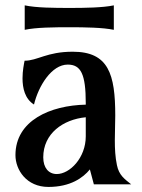

<svg xmlns="http://www.w3.org/2000/svg" viewBox="-20 -699 537 728"><path d="M335.9 0H477.5C452.1 -20.5 431.2 -34.2 423.3 -73.2C410.6 -132.8 417 -201.7 417 -260.7C417 -418 391.6 -502.9 255.9 -502.9C157.2 -502.9 122.6 -468.8 73.2 -468.8C70.8 -456.5 65.4 -430.7 65.4 -401.9C65.4 -365.2 74.2 -324.2 108.9 -302.7C126 -373.5 175.8 -454.1 236.8 -454.1C286.6 -454.1 305.2 -418.5 305.2 -307.6V-302.2C170.9 -299.3 38.6 -242.2 38.6 -110.8C38.6 -55.2 80.1 9.8 163.6 9.8C247.1 9.8 294.9 -24.9 320.8 -56.6ZM195.3 -39.1C164.6 -39.1 144 -62.5 144 -102.5C144 -192.9 219.2 -246.1 305.2 -254.4V-182.1C305.2 -100.6 244.6 -39.1 195.3 -39.1ZM245.6 -668.9C185.5 -668.9 116.7 -669.4 73.7 -678.7V-585.9C116.7 -595.2 185.5 -595.7 245.6 -595.7C300.8 -595.7 370.1 -594.7 411.6 -585.9V-678.7C370.1 -669.9 300.8 -668.9 245.6 -668.9Z"/></svg>

Font: Amarante
Style: Regular
Weight: 400
Designer: Karolina Lach
Foundry: Sorkin Type Co.
Version: Version 1.001